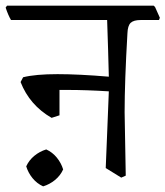

<svg xmlns="http://www.w3.org/2000/svg" viewBox="-40 -596 587 681"><path d="M524 -525H459Q434 -525 423.5 -515Q413 -505 412 -478Q402 -306 402 -198L406 27L390 34L335 0L340 -122Q345 -237 346 -272Q266 -277 201 -277H171V-187L143 -178Q65 -223 33 -305L42 -322Q86 -333 164 -333Q240 -333 346 -324Q344 -409 340 -525H-1Q-11 -542 -20 -569L-15 -576H505L510 -571L527 -533ZM184 5Q174 27 155 42.5Q136 58 113 65Q91 55 75.5 36Q60 17 53 -6Q63 -28 82 -43.5Q101 -59 124 -66Q146 -56 161.5 -37Q177 -18 184 5Z"/></svg>

Font: Sahitya
Style: Regular
Weight: 400
Designer: Juan Pablo del Peral
Foundry: Juan Pablo del Peral (http://www.huertatipografica.com)
Version: Version 1.001;PS 001.000;hotconv 1.0.70;makeotf.lib2.5.58329